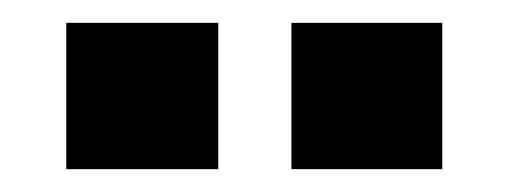

<svg xmlns="http://www.w3.org/2000/svg" viewBox="-20 -717 445 168"><path d="M235 -697H367V-569H235ZM38 -697H171V-569H38Z"/></svg>

Font: Hanken Grotesk
Style: Bold
Weight: 700
Designer: Alfredo Marco Pradil
Foundry: Hanken Design Co.
Version: Version 3.014